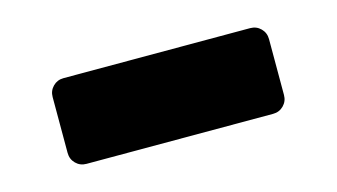

<svg xmlns="http://www.w3.org/2000/svg" viewBox="-35 -456 547 312"><g transform="rotate(-15 238.5 -300.0)"><path d="M81.6 -227.9Q71 -227.9 63.8 -235.1Q56.5 -242.4 56.5 -253V-347Q56.5 -357.6 63.8 -364.9Q71 -372.1 81.6 -372.1H395.4Q406 -372.1 413.2 -364.9Q420.5 -357.6 420.5 -347V-253Q420.5 -242.4 413.2 -235.1Q406 -227.9 395.4 -227.9Z"/></g></svg>

Font: Rubik Light
Style: Regular
Weight: 300
Designer: Hubert and Fischer
Foundry: Hubert and Fischer
Version: Version 2.300;gftools[0.9.30]